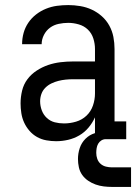

<svg xmlns="http://www.w3.org/2000/svg" viewBox="-20 -548 540 756"><path d="M201 8Q182 8 162.5 4.5Q143 1 126 -8.5Q109 -18 96 -33Q83 -48 75 -65.5Q67 -83 64 -102.5Q61 -122 61 -141Q61 -166 67 -191Q73 -216 88 -236Q103 -256 124.5 -270Q146 -284 169.5 -292Q193 -300 218 -303Q243 -306 268 -306H354V-355Q354 -376 347.5 -396.5Q341 -417 326 -431.5Q311 -446 290 -452Q269 -458 249 -458Q230 -458 211 -454Q192 -450 177 -439Q162 -428 153 -410.5Q144 -393 144 -374Q144 -374 144 -374Q144 -374 144 -374H67Q67 -374 67 -374Q67 -374 67 -374Q67 -397 73 -418.5Q79 -440 91.5 -458.5Q104 -477 122 -491Q140 -505 161 -513.5Q182 -522 204 -525Q226 -528 249 -528Q272 -528 296 -524Q320 -520 341.5 -510Q363 -500 381 -484Q399 -468 410.5 -447Q422 -426 426.5 -402.5Q431 -379 431 -355V-70H477V0H354V-86Q344 -64 328.5 -45.5Q313 -27 292.5 -15Q272 -3 248.5 2.5Q225 8 201 8ZM232 -62Q256 -62 279.5 -69Q303 -76 320.5 -92.5Q338 -109 346 -132.5Q354 -156 354 -180V-236H268Q253 -236 238.5 -234.5Q224 -233 210 -229.5Q196 -226 182.5 -219.5Q169 -213 158.5 -202.5Q148 -192 143 -178Q138 -164 138 -149Q138 -131 144.5 -113.5Q151 -96 164.5 -83.5Q178 -71 195.5 -66.5Q213 -62 232 -62ZM421 188Q405 188 388.5 186Q372 184 356.5 178.5Q341 173 327 163.5Q313 154 303.5 140.5Q294 127 290.5 110.5Q287 94 287 78Q287 56 294 35Q301 14 316.5 -1.5Q332 -17 353 -23.5Q374 -30 396 -30V0Q387 0 379 5Q371 10 366.5 18Q362 26 360.5 35.5Q359 45 359 54Q359 66 363 77.5Q367 89 376 97Q385 105 397 108Q409 111 421 111H496V188Z"/></svg>

Font: Iosevka Slab
Style: Regular
Weight: 400
Monospace: yes
Designer: Belleve Invis
Foundry: Belleve Invis
Version: Version 11.2.4; ttfautohint (v1.8.3)